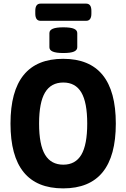

<svg xmlns="http://www.w3.org/2000/svg" viewBox="-20 -1033 698 1061"><path d="M329 8Q38 8 38 -350Q38 -708 329 -708Q620 -708 620 -350Q620 8 329 8ZM330 -123Q397 -123 429.5 -178Q462 -233 462 -350Q462 -467 429.5 -522Q397 -577 330 -577Q262 -577 229 -522Q196 -467 196 -350Q196 -233 229 -178Q262 -123 330 -123ZM330 -740Q290 -740 271.5 -748Q253 -756 253 -772V-850Q253 -866 271.5 -874Q290 -882 330 -882Q371 -882 389 -874Q407 -866 407 -850V-772Q407 -756 389 -748Q371 -740 330 -740ZM204 -918Q175 -918 175 -958V-973Q175 -1013 204 -1013H456Q485 -1013 485 -973V-958Q485 -918 456 -918Z"/></svg>

Font: Asap Semi Condensed
Style: Bold
Weight: 700
Width: 4
Designer: Pablo Cosgaya
Foundry: Omnibus-Type
Version: Version 3.001; ttfautohint (v1.8.4.7-5d5b)